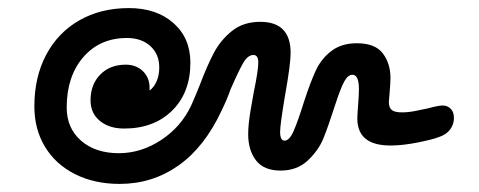

<svg xmlns="http://www.w3.org/2000/svg" viewBox="-20 -523 1185 475"><path d="M1103 -231Q1103 -215 1093.5 -202.5Q1084 -190 1066 -184Q1051 -178 1013.5 -170.5Q976 -163 946 -163Q864 -163 864 -230Q864 -239 866 -263Q868 -291 868 -302Q868 -338 852 -338Q841 -338 832 -322Q823 -306 809 -263Q792 -210 780 -180.5Q768 -151 741.5 -126Q715 -101 674 -101Q633 -101 613.5 -126Q594 -151 594 -191Q594 -215 600 -250.5Q606 -286 608 -296Q619 -349 619 -368Q619 -387 607 -387Q593 -387 581.5 -367Q570 -347 550 -301Q543 -280 528 -249Q486 -159 421.5 -113.5Q357 -68 276 -68Q214 -68 166 -92Q118 -116 91.5 -159.5Q65 -203 65 -260Q65 -332 94 -387Q123 -442 176 -472.5Q229 -503 299 -503Q367 -503 409 -466Q451 -429 451 -368Q451 -294 406 -249.5Q361 -205 287 -205Q250 -205 227 -224Q204 -243 204 -275Q204 -314 228 -338.5Q252 -363 291 -363Q317 -363 333.5 -347Q350 -331 350 -306V-299Q361 -307 367.5 -322Q374 -337 374 -356Q374 -389 352 -409Q330 -429 294 -429Q227 -429 186 -381.5Q145 -334 145 -257Q145 -206 180.5 -175Q216 -144 274 -144Q329 -144 378.5 -176.5Q428 -209 453 -262Q462 -282 474 -312Q493 -362 509.5 -393Q526 -424 554 -446.5Q582 -469 624 -469Q699 -469 699 -392Q699 -364 685 -286Q673 -214 673 -197Q673 -175 684 -175Q696 -175 706.5 -199Q717 -223 733 -274Q748 -320 761.5 -349Q775 -378 800 -397Q825 -416 863 -416Q908 -416 927 -391Q946 -366 946 -330Q946 -319 944 -295L942 -271Q942 -257 949 -251Q956 -245 975 -245Q992 -245 1012.5 -249.5Q1033 -254 1039 -255Q1065 -262 1075 -262Q1087 -262 1095 -254Q1103 -246 1103 -231Z"/></svg>

Font: Mali SemiBold
Style: Italic
Weight: 600
Italic angle: -10°
Version: Version 1.000; ttfautohint (v1.6)